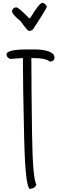

<svg xmlns="http://www.w3.org/2000/svg" viewBox="-20 -1265 415 1306"><path d="M166 -928.7H214.8Q311.5 -928.7 344.7 -894.5L350.6 -876V-873Q350.6 -848.6 320.3 -845.7Q291 -870.1 203.1 -870.1H193.4V-866.2Q193.4 -685.5 197.8 -365.2Q202.1 -44.9 227.5 -10.7Q217.8 16.6 194.3 16.6Q153.3 60.5 144.5 -319.3Q135.7 -699.2 135.7 -866.2V-870.1L48.8 -864.3Q24.4 -875 24.4 -894.5Q24.4 -928.7 166 -928.7ZM298.8 -1220.7Q298.8 -1209 203.1 -1063.5Q190.4 -1054.7 175.8 -1054.7Q168 -1054.7 119.1 -1122.1Q61.5 -1168 61.5 -1190.4Q69.3 -1214.8 88.9 -1214.8H91.8Q106.4 -1214.8 178.7 -1140.6H184.6Q247.1 -1245.1 267.6 -1245.1H270.5Q285.2 -1245.1 298.8 -1220.7Z"/></svg>

Font: Sue Ellen Francisco 
Style: Regular
Weight: 400
Designer: Kimberly Geswein
Foundry: Kimberly Geswein
Version: Version 1.002 2007